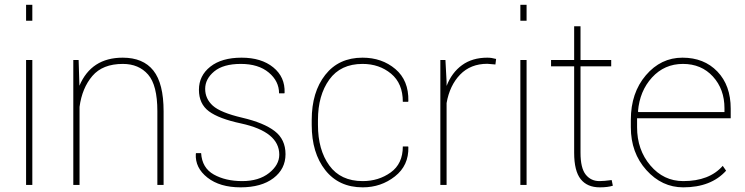

<svg xmlns="http://www.w3.org/2000/svg" viewBox="-20 -782 3149 812"><path d="M116.7 -694.3H90.3V-761.7H116.7ZM116.7 0H90.3V-528.3H116.7Z M499 -538.1Q585.4 -538.1 628.7 -483.6Q671.9 -429.2 671.9 -311V0H645.5V-312Q645.5 -421.9 606.2 -466.8Q566.9 -511.7 499.5 -511.7Q414.1 -511.7 370.6 -460.7Q327.1 -409.7 316.4 -330.1V0H290V-528.3H312.5L315.9 -419.4Q366.2 -538.1 499 -538.1Z M1161.1 -127.9Q1161.1 -224.6 1000 -259.8Q905.8 -279.8 863.5 -311.3Q821.3 -342.8 821.3 -402.3Q821.3 -461.9 869.4 -500Q917.5 -538.1 1001.5 -538.1Q1085.4 -538.1 1135.7 -497.1Q1186 -456.1 1183.6 -390.1L1182.6 -387.2H1160.2Q1160.2 -439 1116.5 -475.3Q1072.8 -511.7 998.5 -511.7Q924.3 -511.7 886 -480Q847.7 -448.2 847.7 -406.2Q847.7 -364.3 880.1 -335Q912.6 -305.7 1004.4 -284.2Q1096.2 -262.7 1141.8 -227.5Q1187.5 -192.4 1187.5 -129.9Q1187.5 -67.4 1136.5 -28.6Q1085.4 10.3 997.6 10.3Q909.7 10.3 857.2 -31Q804.7 -72.3 808.1 -131.3L809.1 -134.3H830.6Q834.5 -71.8 884.3 -43.9Q934.1 -16.1 1004.4 -16.1Q1074.7 -16.1 1117.9 -50.3Q1161.1 -84.5 1161.1 -127.9Z M1514.2 -16.1Q1581.1 -16.1 1632.3 -52.7Q1683.6 -89.4 1683.6 -162.6H1706.1L1707 -159.7Q1709 -82 1650.1 -35.9Q1591.3 10.3 1514.2 10.3Q1413.1 10.3 1355.7 -62.5Q1298.3 -135.3 1298.3 -253.9V-274.4Q1298.3 -392.6 1355.5 -465.3Q1412.6 -538.1 1513.2 -538.1Q1595.2 -538.1 1652.1 -490Q1709 -441.9 1707 -354.5L1706.1 -351.6H1683.6Q1683.6 -429.2 1633.8 -470.5Q1584 -511.7 1513.2 -511.7Q1420.4 -511.7 1372.6 -445.3Q1324.7 -378.9 1324.7 -274.4V-253.9Q1324.7 -148.4 1372.6 -82.3Q1420.4 -16.1 1514.2 -16.1Z M1868.7 0H1842.3V-528.3H1863.8L1868.7 -436.5V-418.5Q1890.6 -475.1 1934.1 -506.6Q1977.5 -538.1 2041 -538.1Q2059.1 -538.1 2078.1 -532.7L2075.2 -509.3L2041 -512.2Q1970.2 -512.2 1926 -466.6Q1881.8 -420.9 1868.7 -346.2Z M2207 -694.3H2180.7V-761.7H2207ZM2207 0H2180.7V-528.3H2207Z M2516.6 10.3Q2463.4 10.3 2435.8 -24.4Q2408.2 -59.1 2408.2 -136.2V-501.5H2310.5V-528.3H2408.2V-670.9H2435.1V-528.3H2564.9V-501.5H2435.1V-136.2Q2435.1 -71.3 2457 -43.7Q2479 -16.1 2515.1 -16.1Q2534.2 -16.1 2566.9 -20.5L2571.8 3.4Q2550.3 10.3 2516.6 10.3Z M2678.2 -311 2679.7 -308.1H3043.9V-324.2Q3043.9 -404.8 2995.1 -458.3Q2946.3 -511.7 2868.2 -511.7Q2790 -511.7 2737.5 -454.3Q2685.1 -397 2678.2 -311ZM2647.9 -244.1V-275.4Q2647.9 -389.2 2711.4 -463.6Q2774.9 -538.1 2866.2 -538.1Q2957.5 -538.1 3013.9 -479.5Q3070.3 -420.9 3070.3 -322.3V-281.7H2674.3V-244.1Q2674.3 -148.4 2730.5 -82.3Q2786.6 -16.1 2869.6 -16.1Q2980 -16.1 3036.6 -80.6L3050.8 -60.1Q2987.3 10.3 2869.6 10.3Q2779.3 10.3 2713.6 -62.7Q2647.9 -135.7 2647.9 -244.1Z"/></svg>

Font: Roboto-Thin
Style: Regular
Weight: 250
Designer: Google
Version: Version 1.100141; 2013; ttfautohint (v0.94.14-c901) -l 8 -r 